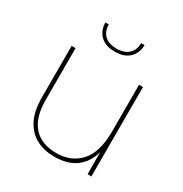

<svg xmlns="http://www.w3.org/2000/svg" viewBox="-161 -802 884 930"><g transform="rotate(30 280.5 -336.5)"><path d="M381 -676Q381 -654 370 -631.5Q359 -609 335 -594.5Q311 -580 271 -580Q232 -580 208 -594.5Q184 -609 173 -631.5Q162 -654 162 -676V-680H181Q181 -641 204.5 -619Q228 -597 271 -597Q314 -597 338 -619Q362 -641 362 -680H381ZM476 0H455L454 -124Q438 -62 392.5 -27.5Q347 7 270 7Q216 7 172 -15.5Q128 -38 102.5 -87Q77 -136 77 -213V-500H99V-211Q99 -112 143.5 -62.5Q188 -13 270 -13Q355 -13 404.5 -68Q454 -123 454 -239V-500H476Z"/></g></svg>

Font: Albert Sans Thin
Style: Regular
Weight: 250
Designer: Andreas Rasmussen
Foundry: a.Foundry
Version: Version 1.025